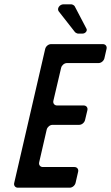

<svg xmlns="http://www.w3.org/2000/svg" viewBox="-20 -872 516 892"><path d="M326 -96H179C167 -96 159 -106 162 -118L197 -270C200 -282 212 -292 224 -292H348C360 -292 372 -302 375 -314L386 -360C389 -372 381 -382 369 -382H245C233 -382 225 -392 228 -404L264 -557C267 -569 279 -579 291 -579H438C450 -579 462 -589 465 -601L475 -645C478 -657 470 -667 458 -667H217C205 -667 193 -657 190 -645L46 -22C43 -10 51 0 63 0H304C316 0 328 -10 331 -22L343 -74C346 -86 338 -96 326 -96ZM342 -716H364C377 -716 388 -730 381 -740L327 -843C325 -847 316 -852 311 -852H275C257 -852 243 -832 253 -819L329 -722C331 -720 339 -716 342 -716Z"/></svg>

Font: DIN Rundschrift
Style: EngKursiv
Weight: 400
Width: 3
Version: Version 1.027